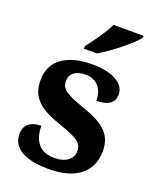

<svg xmlns="http://www.w3.org/2000/svg" viewBox="-144 -850 769 945"><g transform="rotate(20 240.5 -378.0)"><path d="M188 -619V-606H256C319 -642 417 -721 442 -756V-766H285C264 -721 217 -657 188 -619ZM229 10C369 10 448 -55 448 -163C448 -259 387 -297 280 -334C189 -366 159 -384 159 -427C159 -465 188 -489 240 -489C296 -489 333 -452 333 -386C396 -386 426 -410 426 -453C426 -501 375 -548 255 -548C126 -548 40 -496 40 -389C40 -293 95 -253 209 -214C297 -183 330 -165 330 -122C330 -83 300 -51 233 -51C160 -51 121 -96 121 -178C77 -178 33 -160 33 -104C33 -36 90 10 229 10Z"/></g></svg>

Font: Noto Serif Georgian Bold
Style: Regular
Weight: 700
Designer: Monotype Design Team, Akaki Razmadze
Foundry: Google LLC
Version: Version 2.003